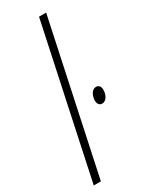

<svg xmlns="http://www.w3.org/2000/svg" viewBox="-200 -801 657 841"><g transform="rotate(-30 128.5 -380.0)"><path d="M4 0H40L202 -760H166ZM216 -292C239 -292 250 -320 250 -341C250 -360 242 -369 228 -369C205 -369 194 -341 194 -319C194 -302 202 -292 216 -292Z"/></g></svg>

Font: Noto Sans ExtraCondensed ExtraLight
Style: Italic
Weight: 200
Width: 2
Italic angle: -12°
Designer: Monotype Design Team
Foundry: Monotype Imaging Inc.
Version: Version 2.013